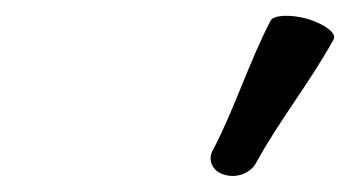

<svg xmlns="http://www.w3.org/2000/svg" viewBox="-20 -998 445 244"><path d="M306 -792C335 -845 375 -895 404 -948C408 -956 393 -967 371 -974C349 -980 328 -979 324 -972C296 -918 279 -862 251 -808C243 -795 250 -780 265 -776C281 -771 299 -778 306 -792Z"/></svg>

Font: Nupuram Condensed Oblique
Style: Regular
Weight: 400
Width: 3
Designer: Santhosh Thottingal (santhosh.thottingal@gmail.com)
Foundry: SMC
Version: Version 1.000